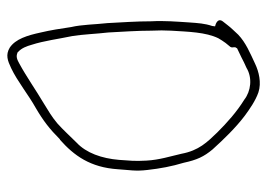

<svg xmlns="http://www.w3.org/2000/svg" viewBox="-124 -521 740 532"><g transform="rotate(90 246.0 -255.0)"><path d="M39 -304C39 -263 42 -222 44 -183C48 -147 48 -112 55 -82C59 -54 64 -23 70 2C78 39 88 72 112 88C132 100 148 94 169 84C205 67 243 36 279 16C315 -5 338 -23 366 -51H367C411 -90 444 -135 449 -212C451 -244 455 -260 451 -293C447 -329 441 -361 431 -394C423 -431 414 -450 394 -474C366 -505 334 -538 301 -563C282 -577 259 -593 236 -601C209 -610 178 -602 157 -592C127 -578 98 -566 76 -545L62 -530C58 -526 54 -521 50 -516L39 -502C30 -490 43 -483 53 -481L52 -473C45 -452 44 -435 42 -407C40 -375 37 -341 39 -304ZM44 -183ZM65 -304C64 -324 64 -342 65 -359C68 -407 69 -455 86 -490C90 -497 94 -503 99 -510L108 -521C111 -524 112 -527 111 -532V-537L114 -542L139 -554C148 -559 157 -563 168 -568C196 -585 233 -580 256 -562C290 -541 319 -515 347 -487C374 -459 397 -436 406 -388C413 -357 423 -327 425 -291C427 -258 425 -244 423 -215C419 -167 404 -124 375 -97C358 -80 339 -59 322 -44C303 -28 287 -19 266 -6C232 14 192 42 157 61C146 67 137 72 125 66H124V65C113 55 108 41 104 27C93 -7 88 -47 80 -85C75 -116 74 -151 70 -185C68 -223 65 -265 65 -304ZM76 -545H77ZM168 -568ZM256 -562ZM375 -97H376Z"/></g></svg>

Font: Stray Cat
Style: Lt
Weight: 300
Version: Version 1.0